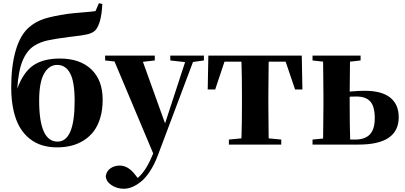

<svg xmlns="http://www.w3.org/2000/svg" viewBox="-20 -887 2486 1178"><path d="M586.9 -867.2 607.9 -862.8Q602.1 -744.1 565.9 -702.1Q549.3 -684.6 517.8 -677Q486.3 -669.4 424.8 -662.6Q415 -661.6 410.2 -661.1Q315.4 -648.9 270.3 -638.7Q225.1 -628.4 189.9 -606Q145 -577.6 118.9 -515.1Q92.8 -452.6 85.9 -342.8Q122.6 -443.4 183.8 -485.6Q245.1 -527.8 347.2 -527.8Q470.7 -527.8 540.3 -461.4Q609.9 -395 609.9 -274.9Q609.9 -214.4 595.5 -165.3Q581.1 -116.2 555.7 -82.5Q530.3 -48.8 494.6 -26.1Q459 -3.4 418 6.8Q377 17.1 330.1 17.1Q280.8 17.1 239.3 4.6Q197.8 -7.8 162.1 -35.9Q126.5 -64 101.6 -106.2Q76.7 -148.4 62.7 -210.9Q48.8 -273.4 48.8 -352.1Q48.8 -482.9 76.9 -578.9Q105 -674.8 160.2 -721.2Q201.7 -756.3 253.7 -772.5Q305.7 -788.6 394 -801.8Q422.4 -805.7 482.4 -810.5Q542.5 -815.4 565.9 -818.8ZM333 -18.1Q438 -18.1 438 -267.1Q438 -385.7 410.2 -437.3Q382.3 -488.8 331.1 -488.8Q280.8 -488.8 250.5 -435.5Q220.2 -382.3 220.2 -269Q220.2 -18.1 333 -18.1Z M1231 -545.9V-516.1L1164.1 -506.8L947.8 67.9Q926.8 123.5 899.4 164.8Q872.1 206.1 844 228.3Q815.9 250.5 790 260.7Q764.2 271 739.7 271Q696.8 271 663.6 248.5Q630.4 226.1 628.9 192.9Q634.3 161.1 658.7 145Q683.1 128.9 714.8 128.9Q766.1 128.9 808.6 184.1L824.7 205.1Q852.5 181.2 875.2 145Q897.9 108.9 919.9 54.2L682.6 -509.8L625 -516.1V-545.9H929.7V-516.1L856.9 -507.8L992.7 -129.9L1115.7 -505.9L1024.9 -516.1V-545.9Z M1732.4 -508.8H1628.4Q1626.5 -392.6 1626.5 -308.1V-237.8Q1626.5 -154.3 1628.4 -38.1L1705.6 -30.8V0H1384.3V-30.8L1461.4 -38.1Q1464.4 -125.5 1464.4 -237.8V-308.1Q1464.4 -421.4 1461.4 -508.8H1357.4L1300.3 -337.9H1254.4L1258.3 -545.9H1831.5L1835.4 -337.9H1790.5Z M2192.4 -516.1 2127.4 -508.8Q2125.5 -405.3 2125.5 -325.2Q2179.2 -330.1 2216.3 -330.1Q2322.3 -330.1 2374.3 -288.1Q2426.3 -246.1 2426.3 -168Q2426.3 0 2181.2 0H1897.5V-30.8L1962.4 -37.1Q1964.4 -153.3 1964.4 -237.8V-308.1Q1964.4 -392.6 1962.4 -508.8L1897.5 -516.1V-545.9H2192.4ZM2128.4 -30.8H2159.2Q2219.2 -30.8 2249.3 -62.3Q2279.3 -93.8 2279.3 -161.1Q2279.3 -234.4 2251.7 -264.6Q2224.1 -294.9 2165.5 -294.9Q2138.7 -294.9 2125.5 -293.9V-237.8Q2125.5 -118.2 2128.4 -30.8Z"/></svg>

Font: Noto Serif JP Black
Style: Regular
Weight: 900
Designer: Ryoko NISHIZUKA  (kana & ideographs); Frank Grießhammer (Latin, Greek & Cyrillic); Wenlong ZHANG  (bopomofo); Sandoll Co
Foundry: Adobe Systems Incorporated
Version: Version 1.001;PS 1.001;hotconv 16.6.54;makeotf.lib2.5.65590